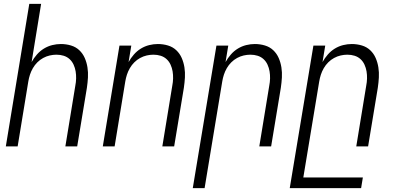

<svg xmlns="http://www.w3.org/2000/svg" viewBox="-20 -755 2040 990"><path d="M10 0 131 -735H192L143 -435Q154 -455 170 -473.5Q186 -492 206.5 -504.5Q227 -517 249.5 -522.5Q272 -528 294 -528Q321 -528 346 -520.5Q371 -513 389 -496Q407 -479 417 -456Q427 -433 431 -407.5Q435 -382 433.5 -355.5Q432 -329 428 -302L378 0H317L368 -311Q372 -331 372.5 -350Q373 -369 370 -387Q367 -405 359.5 -421.5Q352 -438 339 -450Q326 -462 308.5 -467.5Q291 -473 271 -473Q254 -473 236.5 -469Q219 -465 202.5 -456Q186 -447 172.5 -433.5Q159 -420 149.5 -403.5Q140 -387 134.5 -370Q129 -353 126 -335L71 0Z M510 0 596 -520H657L643 -435Q654 -455 670 -473.5Q686 -492 706.5 -504.5Q727 -517 749.5 -522.5Q772 -528 794 -528Q821 -528 846 -520.5Q871 -513 889 -496Q907 -479 917 -456Q927 -433 931 -407.5Q935 -382 933.5 -355.5Q932 -329 928 -302L878 0H817L868 -311Q872 -331 872.5 -350Q873 -369 870 -387Q867 -405 859.5 -421.5Q852 -438 839 -450Q826 -462 808.5 -467.5Q791 -473 771 -473Q754 -473 736.5 -469Q719 -465 702.5 -456Q686 -447 672.5 -433.5Q659 -420 649.5 -403.5Q640 -387 634.5 -370Q629 -353 626 -335L571 0Z M974 215 1096 -520H1157L1143 -435Q1154 -455 1170 -473.5Q1186 -492 1206.5 -504.5Q1227 -517 1249.5 -522.5Q1272 -528 1294 -528Q1321 -528 1346 -520.5Q1371 -513 1389 -496Q1407 -479 1417 -456Q1427 -433 1431 -407.5Q1435 -382 1433.5 -355.5Q1432 -329 1428 -302L1378 0H1317L1368 -311Q1372 -331 1372.5 -350Q1373 -369 1370 -387Q1367 -405 1359.5 -421.5Q1352 -438 1339 -450Q1326 -462 1308.5 -467.5Q1291 -473 1271 -473Q1254 -473 1236.5 -469Q1219 -465 1202.5 -456Q1186 -447 1172.5 -433.5Q1159 -420 1149.5 -403.5Q1140 -387 1134.5 -370Q1129 -353 1126 -335L1035 215Z M1474 215 1596 -520H1657L1643 -435Q1654 -455 1670 -473.5Q1686 -492 1706.5 -504.5Q1727 -517 1749.5 -522.5Q1772 -528 1794 -528Q1821 -528 1846 -520.5Q1871 -513 1889 -496Q1907 -479 1917 -456Q1927 -433 1931 -407.5Q1935 -382 1933.5 -355.5Q1932 -329 1928 -302L1878 0H1817L1868 -311Q1872 -331 1872.5 -350Q1873 -369 1870 -387Q1867 -405 1859.5 -421.5Q1852 -438 1839 -450Q1826 -462 1808.5 -467.5Q1791 -473 1771 -473Q1754 -473 1736.5 -469Q1719 -465 1702.5 -456Q1686 -447 1672.5 -433.5Q1659 -420 1649.5 -403.5Q1640 -387 1634.5 -370Q1629 -353 1626 -335L1544 160H1851L1842 215Z"/></svg>

Font: Iosevka Light
Style: Italic
Weight: 300
Italic angle: -9°
Monospace: yes
Designer: Belleve Invis
Foundry: Belleve Invis
Version: Version 32.5.0; ttfautohint (v1.8.4)